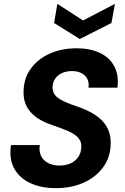

<svg xmlns="http://www.w3.org/2000/svg" viewBox="-20 -962 647 994"><path d="M269 12Q193 12 137 -14Q81 -40 53.5 -89.5Q26 -139 37 -211H186Q181 -179 192.5 -155Q204 -131 229 -118Q254 -105 287 -105Q322 -105 347 -117Q372 -129 386 -150.5Q400 -172 401 -201Q402 -221 393.5 -236Q385 -251 369.5 -262.5Q354 -274 333.5 -283Q313 -292 289 -300.5Q265 -309 241 -318Q172 -342 136 -384.5Q100 -427 102 -488Q103 -556 139 -606Q175 -656 236.5 -684Q298 -712 377 -712Q446 -712 496.5 -688.5Q547 -665 571.5 -619Q596 -573 588 -508H438Q442 -534 432 -553.5Q422 -573 401.5 -583.5Q381 -594 353 -594Q323 -594 300.5 -583.5Q278 -573 265.5 -554.5Q253 -536 252 -511Q252 -494 258.5 -480.5Q265 -467 278 -457Q291 -447 308.5 -438.5Q326 -430 347.5 -422Q369 -414 393 -406Q426 -394 455.5 -377.5Q485 -361 507.5 -338.5Q530 -316 542 -286Q554 -256 553 -218Q552 -149 515 -97.5Q478 -46 414.5 -17Q351 12 269 12ZM575 -942 557 -843 393 -760 260 -843 277 -942 410 -856Z"/></svg>

Font: DM Sans 18pt ExtraBold
Style: Italic
Weight: 800
Italic angle: -10°
Designer: Colophon Foundry, Jonny Pinhorn
Foundry: Colophon Foundry
Version: Version 4.004;gftools[0.9.30]